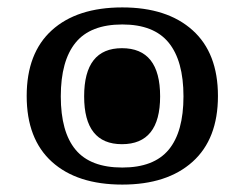

<svg xmlns="http://www.w3.org/2000/svg" viewBox="-20 -487 660 518"><path d="M310 11Q188 11 120 -50.5Q52 -112 52 -228Q52 -344 120 -405.5Q188 -467 310 -467Q431 -467 499.5 -405.5Q568 -344 568 -228Q568 -112 499.5 -50.5Q431 11 310 11ZM310 -35Q395 -35 435 -83Q475 -131 475 -227Q475 -323 435 -372Q395 -421 310 -421Q224 -421 184 -372Q144 -323 144 -227Q144 -131 184 -83Q224 -35 310 -35ZM309 -98Q207 -98 207 -227Q207 -357 309 -357Q412 -357 412 -227Q412 -98 309 -98Z"/></svg>

Font: Noto Serif Thai SemiBold
Style: Regular
Weight: 600
Designer: Monotype Design Team
Foundry: Monotype Imaging Inc.
Version: Version 2.001; ttfautohint (v1.8.4.7-5d5b)